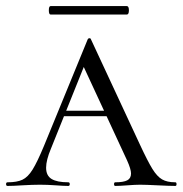

<svg xmlns="http://www.w3.org/2000/svg" viewBox="-22 -613 602 633"><path d="M189 -248H371L378 -230H173ZM556 0Q538 0 498 -2Q458 -4 440 -4Q424 -4 398 -2Q372 0 358 0Q354 0 354 -6Q354 -12 358 -12Q385 -12 397.5 -18.5Q410 -25 410 -41Q410 -55 397 -84L245 -412L271 -434L146 -123Q130 -85 130 -60Q130 -34 148 -23Q166 -12 203 -12Q208 -12 208 -6Q208 0 203 0Q188 0 162 -2Q134 -4 110 -4Q85 -4 51 -2Q21 0 3 0Q-2 0 -2 -6Q-2 -12 3 -12Q34 -12 52 -20.5Q70 -29 85.5 -54Q101 -79 123 -132L267 -483Q269 -487 273 -487Q277 -487 278 -483L439 -137Q465 -81 480.5 -56Q496 -31 512.5 -21.5Q529 -12 556 -12Q560 -12 560 -6Q560 0 556 0ZM139 -579Q139 -593 145 -593H396Q403 -593 403 -579Q403 -565 396 -565H145Q139 -565 139 -579Z"/></svg>

Font: Cormorant SC
Style: Regular
Weight: 400
Designer: Christian Thalmann (Catharsis Fonts)
Foundry: Catharsis Fonts
Version: Version 4.000